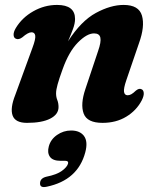

<svg xmlns="http://www.w3.org/2000/svg" viewBox="-20 -487 636 779"><path d="M45.5 -329.5Q36 -332.5 35.2 -344.8Q34.5 -357 44 -373Q69.5 -415.5 115 -441.2Q160.5 -467 211.5 -467Q284.5 -467 284.5 -410Q284.5 -392 276 -369Q267.5 -346 256 -319.5Q309 -402 369 -434.5Q429 -467 481.5 -467Q543.5 -467 556 -423.5Q568.5 -380 544 -312L492.5 -161.5Q481 -128 483.2 -114.2Q485.5 -100.5 498 -100.5Q505 -100.5 512.5 -104.5Q520 -108.5 531.5 -119.5Q544.5 -130 554 -125Q562 -122 563.2 -110.2Q564.5 -98.5 555 -79.5Q533.5 -38.5 492.2 -13.5Q451 11.5 396 11.5Q333.5 11.5 319.5 -26.2Q305.5 -64 326.5 -126L378 -280Q391 -317 387.2 -334.2Q383.5 -351.5 361.5 -351.5Q332.5 -351.5 296 -314.5Q259.5 -277.5 234 -206Q220 -167.5 213.8 -145Q207.5 -122.5 207.5 -108Q207.5 -93.5 212.5 -81Q217.5 -68.5 217.5 -52.5Q217.5 -23 184 -5.8Q150.5 11.5 89.5 11.5Q42 11.5 31.2 -18.2Q20.5 -48 42 -102L111.5 -292.5Q125 -328.5 123 -342.2Q121 -356 108 -356Q94 -356 70.5 -335.5Q56 -325 45.5 -329.5ZM226 165.5Q194 165.5 182.5 149Q171 132.5 178 107Q185.5 78.5 211.5 60.5Q237.5 42.5 268.5 42.5Q304.5 42.5 321 65Q337.5 87.5 326 131Q296 244 170 270.5Q141 277 142.5 255.5Q143.5 236 168 230Q210.5 221.5 231.2 206.2Q252 191 256 177Q259 165.5 245 165.5Z"/></svg>

Font: Fraunces 72pt Soft
Style: Bold Italic
Weight: 700
Italic angle: -16°
Version: Version 1.000;[b76b70a41]